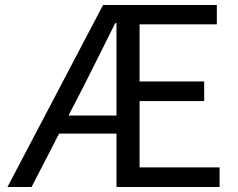

<svg xmlns="http://www.w3.org/2000/svg" viewBox="-20 -753 958 773"><path d="M256 -288 324 -420C364 -500 405 -581 444 -660H449V-288ZM542 -79V-346H802V-425H542V-655H853V-733H395L10 0H107L218 -215H449V0H864V-79Z"/></svg>

Font: Noto Sans T Chinese Regular
Style: Regular
Weight: 400
Designer: Ryoko NISHIZUKA (kana & ideographs); Paul D. Hunt (Latin, Greek & Cyrillic); Wenlong ZHANG (bopomofo); Sandoll Communica
Foundry: Adobe Systems Incorporated
Version: Version 1.000;PS 1;hotconv 1.0.78;makeotf.lib2.5.61930